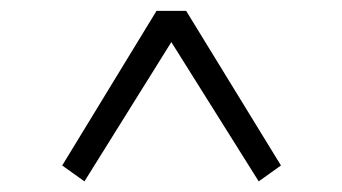

<svg xmlns="http://www.w3.org/2000/svg" viewBox="-20 -561 631 354"><path d="M498 -255.9 457 -226.6 295.9 -483.4 135.7 -226.6 94.7 -255.9 268.6 -541H323.2Z"/></svg>

Font: GenYoMin JP SemiBold
Style: Regular
Weight: 600
Version: Version 1.001;PS 1;hotconv 16.6.51;makeotf.lib2.5.65220 DEVE